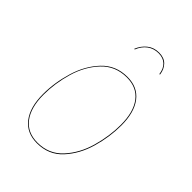

<svg xmlns="http://www.w3.org/2000/svg" viewBox="-212 -818 927 927"><g transform="rotate(45 252.0 -354.5)"><path d="M64 -180Q64 -258 88 -338Q112 -418 163.5 -472.5Q215 -527 294 -527Q364 -527 401.5 -478Q439 -429 439 -340Q439 -262 416 -182Q393 -102 342 -46.5Q291 9 211 9Q141 9 102.5 -40.5Q64 -90 64 -180ZM435 -340Q435 -428 398.5 -475.5Q362 -523 294 -523Q216 -523 165 -469Q114 -415 91 -336Q68 -257 68 -180Q68 -92 105 -43.5Q142 5 211 5Q289 5 339.5 -50Q390 -105 412.5 -184.5Q435 -264 435 -340ZM221 -646Q234 -678 259 -698Q284 -718 319 -718Q354 -718 373.5 -698Q393 -678 397 -646L393 -645Q389 -678 370 -696Q351 -714 319 -714Q287 -714 262.5 -696Q238 -678 225 -645Z"/></g></svg>

Font: Fira Sans Condensed Four
Style: Italic
Weight: 100
Width: 3
Italic angle: -8°
Designer: bBox Type GmbH & Carrois Corporate GbR & Edenspiekermann AG
Foundry: bBox Type GmbH & Carrois Corporate GbR & Edenspiekermann AG
Version: Version 4.301